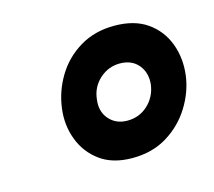

<svg xmlns="http://www.w3.org/2000/svg" viewBox="-57 -788 487 436"><g transform="rotate(-15 186.5 -569.5)"><path d="M206 -419Q160 -419 130.5 -440.5Q101 -462 88 -496.5Q75 -531 80 -569Q85 -609 106 -643.5Q127 -678 162 -699Q197 -720 243 -720Q290 -720 320 -699Q350 -678 363 -643.5Q376 -609 371 -569Q366 -531 344.5 -496.5Q323 -462 288 -440.5Q253 -419 206 -419ZM217 -504Q245 -504 265 -522.5Q285 -541 289 -569Q292 -597 276.5 -615.5Q261 -634 233 -634Q206 -634 185.5 -615.5Q165 -597 162 -569Q158 -541 174 -522.5Q190 -504 217 -504Z"/></g></svg>

Font: Inclusive Sans
Style: Bold Italic
Weight: 700
Italic angle: -7°
Designer: Olivia King
Foundry: Olivia King
Version: Version 2.004